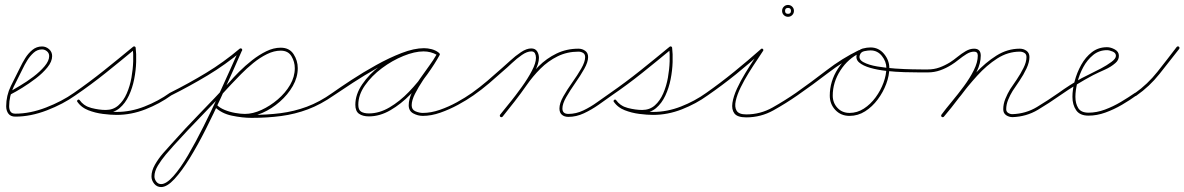

<svg xmlns="http://www.w3.org/2000/svg" viewBox="-20 -458 4793 777"><path d="M17 -79Q14 -85 20 -87Q35 -96 61.5 -111.5Q88 -127 115 -147.5Q142 -168 160.5 -190Q179 -212 179 -231Q179 -243 170 -250.5Q161 -258 150 -258Q131 -258 116 -244.5Q101 -231 90 -213Q79 -195 72 -180Q72 -180 72 -180Q72 -180 72 -180Q54 -145 35.5 -107Q17 -69 17 -28Q17 -15 22.5 -6.5Q28 2 42 2Q102 2 166.5 -23Q231 -48 279 -82Q279 -82 279 -82Q279 -82 279 -82Q283 -85 287 -80Q290 -76 285 -72Q236 -37 170 -11.5Q104 14 42 14Q23 14 14 2Q5 -10 5 -28Q5 -71 24 -110Q43 -149 62 -186Q62 -186 62 -186Q62 -186 62 -186Q70 -203 82 -222.5Q94 -242 111 -256Q128 -270 150 -270Q166 -270 178.5 -259Q191 -248 191 -231Q191 -209 172 -185.5Q153 -162 125.5 -141Q98 -120 70.5 -103Q43 -86 25 -77Q20 -74 17 -79Z M285 -72Q280 -69 277 -74Q274 -79 279 -82Q341 -125 401 -173Q461 -221 519 -269Q522 -271 525 -270Q529 -268 529 -265Q532 -241 531 -207Q530 -173 523 -137.5Q516 -102 501.5 -71Q487 -40 464 -20.5Q441 -1 408 -1Q378 -1 345 -10Q312 -19 293 -46Q290 -50 295 -54Q299 -57 303 -52Q317 -32 344 -22Q371 -12 400.5 -8.5Q430 -5 452 -5Q509 -5 565 -27Q621 -49 667 -82Q671 -85 675 -80Q678 -76 673 -72Q626 -38 568.5 -15.5Q511 7 452 7Q428 7 396.5 3Q365 -1 337 -12Q309 -23 293 -46Q290 -50 295 -54Q299 -57 303 -52Q319 -29 350 -21Q381 -13 408 -13Q438 -13 459 -31.5Q480 -50 493 -80Q506 -110 512 -144Q518 -178 519 -210Q520 -242 517 -264Q517 -267 523 -264Q529 -262 527 -260Q468 -211 408 -163Q348 -115 285 -72Q285 -72 285 -72Q285 -72 285 -72Z M673 -72Q667 -69 665 -74Q662 -80 667 -82Q743 -120 814 -163Q885 -206 950 -261Q955 -264 959 -260Q962 -255 958 -251Q892 -196 820.5 -153Q749 -110 673 -72Q673 -72 673 -72Q673 -72 673 -72ZM949 -259Q951 -264 957 -261Q962 -259 959 -253Q947 -226 924.5 -175Q902 -124 873.5 -61.5Q845 1 813 64.5Q781 128 748.5 181Q716 234 686 266.5Q656 299 632 299Q615 299 604 285.5Q593 272 593 256Q593 233 607 208.5Q621 184 640 162Q659 140 674 124Q730 61 789.5 0Q849 -61 907 -124Q924 -144 948 -168Q972 -192 1000 -214Q1028 -236 1057.5 -250.5Q1087 -265 1116 -265Q1151 -265 1168 -239Q1185 -213 1185 -182Q1185 -145 1165 -110Q1145 -75 1112.5 -46.5Q1080 -18 1042.5 -1.5Q1005 15 971 15Q952 15 928 10.5Q904 6 882.5 -3Q861 -12 848 -27Q848 -27 848 -27Q848 -27 848 -27Q844 -31 848 -35Q852 -39 856 -35Q868 -22 888.5 -13.5Q909 -5 931.5 -1Q954 3 971 3Q1003 3 1038 -13Q1073 -29 1104 -55.5Q1135 -82 1154 -114.5Q1173 -147 1173 -182Q1173 -208 1159.5 -230.5Q1146 -253 1116 -253Q1089 -253 1060.5 -239Q1032 -225 1005 -203Q978 -181 955 -157.5Q932 -134 915 -116Q858 -53 798.5 8Q739 69 682 132Q669 146 651 167.5Q633 189 619 212Q605 235 605 256Q605 267 612.5 277Q620 287 632 287Q653 287 681.5 255Q710 223 741 170Q772 117 803.5 54Q835 -9 863.5 -70.5Q892 -132 914 -182Q936 -232 949 -259Q949 -259 949 -259Q949 -259 949 -259ZM848 -35Q852 -39 856 -35Q882 -9 922.5 -1Q963 7 998 7Q1061 7 1115.5 0Q1170 -7 1221.5 -26Q1273 -45 1325 -82Q1329 -85 1333 -80Q1336 -76 1331 -72Q1278 -35 1226 -15.5Q1174 4 1118 11.5Q1062 19 998 19Q961 19 918 10Q875 1 848 -27Q844 -31 848 -35Z M1323 -74Q1320 -78 1325 -82Q1356 -104 1402.5 -134.5Q1449 -165 1502 -194.5Q1555 -224 1605.5 -243.5Q1656 -263 1696 -263Q1711 -263 1726.5 -259Q1742 -255 1754 -246Q1759 -243 1756 -238Q1753 -233 1748 -236Q1723 -250 1694 -250Q1658 -250 1612.5 -231.5Q1567 -213 1525.5 -182Q1484 -151 1457 -112.5Q1430 -74 1430 -34Q1430 -13 1441.5 -6Q1453 1 1473 1Q1515 1 1556.5 -23.5Q1598 -48 1635 -86.5Q1672 -125 1701 -166.5Q1730 -208 1749 -241Q1752 -246 1757 -243Q1762 -240 1759 -235Q1748 -215 1729.5 -188.5Q1711 -162 1692 -133.5Q1673 -105 1659.5 -78.5Q1646 -52 1646 -32Q1646 -14 1661.5 -7.5Q1677 -1 1691 -1Q1724 -1 1760 -13.5Q1796 -26 1829.5 -44.5Q1863 -63 1890 -82Q1890 -82 1890 -82Q1890 -82 1890 -82Q1894 -85 1898 -80Q1901 -76 1896 -72Q1869 -53 1834 -34Q1799 -15 1762 -2Q1725 11 1691 11Q1671 11 1652.5 1Q1634 -9 1634 -32Q1634 -56 1647 -83.5Q1660 -111 1679 -138.5Q1698 -166 1717.5 -192.5Q1737 -219 1749 -241Q1752 -246 1757 -243Q1762 -240 1759 -235Q1740 -200 1709.5 -157.5Q1679 -115 1641 -76Q1603 -37 1560 -12Q1517 13 1473 13Q1448 13 1433 2.5Q1418 -8 1418 -34Q1418 -76 1446 -117Q1474 -158 1517 -190.5Q1560 -223 1607.5 -242.5Q1655 -262 1694 -262Q1727 -262 1754 -246Q1759 -243 1756 -238Q1752 -233 1748 -236Q1736 -244 1722.5 -247.5Q1709 -251 1696 -251Q1658 -251 1608 -231.5Q1558 -212 1506 -182.5Q1454 -153 1408 -123Q1362 -93 1331 -72Q1327 -69 1323 -74Z M1888 -74Q1885 -79 1890 -82Q1922 -105 1952 -130.5Q1982 -156 2012 -183Q2025 -194 2045.5 -213Q2066 -232 2088.5 -247Q2111 -262 2130 -262Q2146 -262 2153.5 -250.5Q2161 -239 2161 -224Q2161 -201 2144 -168.5Q2127 -136 2102.5 -101.5Q2078 -67 2053.5 -36.5Q2029 -6 2014 14Q2010 18 2005 15Q2001 11 2004 6Q2019 -12 2043 -42Q2067 -72 2091.5 -106Q2116 -140 2132.5 -171.5Q2149 -203 2149 -224Q2149 -234 2145 -242Q2141 -250 2130 -250Q2113 -250 2092 -235.5Q2071 -221 2051.5 -202.5Q2032 -184 2020 -174Q1990 -147 1959.5 -121Q1929 -95 1896 -72Q1891 -69 1888 -74ZM2005 15Q2001 11 2004 6Q2029 -25 2054 -56Q2079 -87 2101 -119Q2127 -157 2159.5 -189.5Q2192 -222 2232.5 -241.5Q2273 -261 2321 -261Q2336 -261 2348 -252.5Q2360 -244 2360 -227Q2360 -207 2344.5 -179.5Q2329 -152 2308 -122Q2287 -92 2271.5 -65Q2256 -38 2256 -19Q2256 3 2280 3Q2311 3 2340.5 -11Q2370 -25 2397.5 -45Q2425 -65 2450 -82Q2454 -85 2458 -80Q2461 -76 2456 -72Q2431 -54 2402.5 -34Q2374 -14 2343 0.5Q2312 15 2280 15Q2264 15 2254 6.5Q2244 -2 2244 -19Q2244 -40 2259.5 -67.5Q2275 -95 2296 -124.5Q2317 -154 2332.5 -181Q2348 -208 2348 -227Q2348 -239 2339.5 -244Q2331 -249 2321 -249Q2275 -249 2236.5 -230Q2198 -211 2167 -180Q2136 -149 2111 -113Q2088 -80 2063.5 -48.5Q2039 -17 2014 14Q2010 18 2005 15Z M2456 -72Q2451 -69 2448 -74Q2445 -79 2450 -82Q2512 -125 2572 -173Q2632 -221 2690 -269Q2693 -271 2696 -270Q2700 -268 2700 -265Q2703 -241 2702 -207Q2701 -173 2694 -137.5Q2687 -102 2672.5 -71Q2658 -40 2635 -20.5Q2612 -1 2579 -1Q2549 -1 2516 -10Q2483 -19 2464 -46Q2461 -50 2466 -54Q2470 -57 2474 -52Q2488 -32 2515 -22Q2542 -12 2571.5 -8.5Q2601 -5 2623 -5Q2680 -5 2736 -27Q2792 -49 2838 -82Q2842 -85 2846 -80Q2849 -76 2844 -72Q2797 -38 2739.5 -15.5Q2682 7 2623 7Q2599 7 2567.5 3Q2536 -1 2508 -12Q2480 -23 2464 -46Q2461 -50 2466 -54Q2470 -57 2474 -52Q2490 -29 2521 -21Q2552 -13 2579 -13Q2609 -13 2630 -31.5Q2651 -50 2664 -80Q2677 -110 2683 -144Q2689 -178 2690 -210Q2691 -242 2688 -264Q2688 -267 2694 -264Q2700 -262 2698 -260Q2639 -211 2579 -163Q2519 -115 2456 -72Q2456 -72 2456 -72Q2456 -72 2456 -72Z M2844 -72Q2839 -69 2836 -74Q2833 -79 2838 -82Q2895 -122 2951 -167.5Q3007 -213 3059 -259Q3063 -263 3067 -260Q3071 -256 3068 -252Q3060 -239 3044 -215.5Q3028 -192 3010 -163Q2992 -134 2977.5 -104.5Q2963 -75 2957.5 -50Q2952 -25 2961 -10Q2970 5 3000 5Q3057 5 3106.5 -23Q3156 -51 3201 -82Q3201 -82 3201 -82Q3201 -82 3201 -82Q3205 -85 3209 -80Q3212 -76 3207 -72Q3161 -40 3110 -11.5Q3059 17 3000 17Q2964 17 2952 1Q2940 -15 2944 -41.5Q2948 -68 2962.5 -99.5Q2977 -131 2996 -162Q3015 -193 3032 -218.5Q3049 -244 3058 -258Q3061 -263 3066 -258Q3071 -254 3067 -251Q3015 -203 2958.5 -157.5Q2902 -112 2844 -72Q2844 -72 2844 -72Q2844 -72 2844 -72ZM3181 -414Q3181 -426 3169 -426Q3157 -426 3157 -414Q3157 -402 3169 -402Q3181 -402 3181 -414ZM3145 -414Q3145 -424 3152 -431Q3159 -438 3169 -438Q3179 -438 3186 -431Q3193 -424 3193 -414Q3193 -404 3186 -397Q3179 -390 3169 -390Q3159 -390 3152 -397Q3145 -404 3145 -414Z M3199 -74Q3196 -78 3201 -82Q3262 -125 3325 -173.5Q3388 -222 3456 -255Q3456 -255 3456 -255Q3456 -255 3456 -255Q3461 -257 3464 -252Q3466 -247 3461 -244Q3394 -211 3331.5 -163Q3269 -115 3207 -72Q3203 -69 3199 -74ZM3456 -255Q3461 -257 3464 -252Q3466 -247 3461 -244Q3412 -221 3381 -173Q3350 -125 3350 -71Q3350 -42 3369 -21.5Q3388 -1 3418 -1Q3449 -1 3476 -18.5Q3503 -36 3523.5 -64Q3544 -92 3555.5 -123.5Q3567 -155 3567 -183Q3567 -209 3549 -231.5Q3531 -254 3503 -254Q3492 -254 3478 -251Q3464 -248 3460 -236Q3460 -236 3460 -236Q3460 -236 3460 -236Q3453 -218 3474 -206.5Q3495 -195 3530.5 -189Q3566 -183 3604 -180.5Q3642 -178 3671.5 -177.5Q3701 -177 3709 -177Q3715 -177 3721.5 -177Q3728 -177 3735 -177Q3741 -177 3741 -171Q3741 -165 3735 -165Q3726 -165 3700 -165Q3674 -165 3639 -166Q3604 -167 3567.5 -171Q3531 -175 3501.5 -183.5Q3472 -192 3456.5 -205.5Q3441 -219 3448 -240Q3448 -240 3448 -240Q3448 -240 3448 -240Q3454 -257 3471 -261.5Q3488 -266 3503 -266Q3536 -266 3557.5 -240Q3579 -214 3579 -183Q3579 -152 3566.5 -118.5Q3554 -85 3532 -55.5Q3510 -26 3481 -7.5Q3452 11 3418 11Q3383 11 3360.5 -13Q3338 -37 3338 -71Q3338 -129 3371 -180Q3404 -231 3456 -255Q3456 -255 3456 -255Q3456 -255 3456 -255Z M3735 -165Q3729 -165 3729 -171Q3729 -177 3735 -177Q3760 -177 3782 -185Q3804 -193 3825 -206Q3839 -215 3855 -228Q3871 -241 3888 -251Q3905 -261 3922 -261Q3949 -261 3949 -233Q3949 -202 3933 -169Q3917 -136 3893 -103.5Q3869 -71 3843.5 -41.5Q3818 -12 3800 14Q3796 18 3791 15Q3787 11 3790 6Q3807 -17 3832 -47Q3857 -77 3881 -109.5Q3905 -142 3921 -174Q3937 -206 3937 -233Q3937 -249 3922 -249Q3907 -249 3891 -239Q3875 -229 3859.5 -216.5Q3844 -204 3831 -196Q3809 -182 3785 -173.5Q3761 -165 3735 -165Q3735 -165 3735 -165Q3735 -165 3735 -165ZM3800 14Q3796 18 3791 15Q3787 11 3790 6Q3821 -29 3855 -74.5Q3889 -120 3928.5 -162.5Q3968 -205 4012.5 -233Q4057 -261 4107 -261Q4122 -261 4134 -252.5Q4146 -244 4146 -227Q4146 -206 4134 -180.5Q4122 -155 4106 -131.5Q4090 -108 4078 -90Q4068 -74 4060 -54.5Q4052 -35 4052 -16Q4052 -6 4060 -1Q4068 4 4077 4Q4132 2 4176.5 -25Q4221 -52 4264 -82Q4264 -82 4264 -82Q4264 -82 4264 -82Q4268 -85 4272 -80Q4275 -76 4270 -72Q4226 -41 4180 -13.5Q4134 14 4078 16Q4063 16 4051.5 8Q4040 0 4040 -16Q4040 -37 4048.5 -58Q4057 -79 4068 -97Q4079 -113 4094.5 -136Q4110 -159 4122 -183Q4134 -207 4134 -227Q4134 -239 4125.5 -244Q4117 -249 4107 -249Q4059 -249 4016 -221.5Q3973 -194 3934.5 -151.5Q3896 -109 3862.5 -64.5Q3829 -20 3800 14Q3800 14 3800 14Q3800 14 3800 14Z M4262 -74Q4259 -78 4264 -82Q4286 -98 4309.5 -113Q4333 -128 4358 -142Q4367 -147 4389 -157.5Q4411 -168 4435.5 -181Q4460 -194 4478 -207.5Q4496 -221 4496 -232Q4496 -244 4482.5 -249.5Q4469 -255 4460 -255Q4428 -255 4404 -235.5Q4380 -216 4364 -186.5Q4348 -157 4340 -124.5Q4332 -92 4332 -66Q4332 -39 4343.5 -20.5Q4355 -2 4385 -2Q4418 -2 4451.5 -14.5Q4485 -27 4516 -45.5Q4547 -64 4573 -82Q4573 -82 4573 -82Q4573 -82 4573 -82Q4577 -85 4581 -80Q4584 -76 4579 -72Q4553 -53 4520.5 -34Q4488 -15 4453.5 -2.5Q4419 10 4385 10Q4350 10 4335 -12Q4320 -34 4320 -66Q4320 -95 4329 -129.5Q4338 -164 4355.5 -195.5Q4373 -227 4399 -247Q4425 -267 4460 -267Q4475 -267 4491.5 -258Q4508 -249 4508 -232Q4508 -215 4494 -203Q4476 -187 4451 -176Q4426 -165 4404 -154Q4370 -136 4336.5 -115.5Q4303 -95 4270 -72Q4266 -69 4262 -74Z M4571 -72Q4568 -77 4573 -81Q4624 -117 4664 -167.5Q4704 -218 4742 -268Q4746 -272 4751 -269Q4755 -265 4752 -260Q4713 -210 4672.5 -159Q4632 -108 4579 -71Q4575 -67 4571 -72Z"/></svg>

Font: FRB American Cursive Guidelines Arrows Thin
Style: Italic
Weight: 100
Italic angle: -25°
Version: Version 2.0;Modular Font Editor K font №1